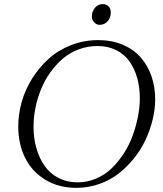

<svg xmlns="http://www.w3.org/2000/svg" viewBox="-20 -906 795 934"><path d="M68.8 -291Q68.8 -351.1 85.9 -411.1Q103 -471.2 137 -524.9Q170.9 -578.6 217 -620.4Q263.2 -662.1 325.7 -686.5Q388.2 -710.9 458 -710.9Q522.9 -710.9 575.7 -689Q628.4 -667 663.1 -628.2Q697.8 -589.4 716.3 -536.9Q734.9 -484.4 734.9 -422.9Q734.9 -375.5 722.9 -325.4Q710.9 -275.4 688.7 -227.3Q666.5 -179.2 632.6 -136.7Q598.6 -94.2 557.4 -62Q516.1 -29.8 462.9 -11Q409.7 7.8 352.1 7.8Q264.6 7.8 199.5 -32.2Q134.3 -72.3 101.6 -139.4Q68.8 -206.5 68.8 -291ZM143.1 -289.1Q143.1 -234.4 156.7 -186Q170.4 -137.7 196.3 -100.1Q222.2 -62.5 263.9 -40.8Q305.7 -19 357.9 -19Q405.3 -19 448.2 -37.6Q491.2 -56.2 523.4 -87.4Q555.7 -118.7 582.3 -159.7Q608.9 -200.7 625.5 -246.6Q642.1 -292.5 651.1 -338.9Q660.2 -385.3 660.2 -428.2Q660.2 -481 647.5 -526.4Q634.8 -571.8 610.1 -606.9Q585.4 -642.1 545.4 -662.1Q505.4 -682.1 454.1 -682.1Q405.8 -682.1 362.1 -665.5Q318.4 -648.9 284.9 -620.1Q251.5 -591.3 224.1 -553Q196.8 -514.6 179.2 -470.9Q161.6 -427.2 152.3 -380.9Q143.1 -334.5 143.1 -289.1ZM426.8 -826.2Q426.8 -850.1 442.1 -868.2Q457.5 -886.2 480 -886.2Q496.1 -886.2 507.6 -875.2Q519 -864.3 519 -845.2Q519 -820.3 503.7 -802.7Q488.3 -785.2 464.8 -785.2Q448.7 -785.2 437.7 -797.9Q426.8 -810.5 426.8 -826.2Z"/></svg>

Font: Dihjauti
Style: Italic
Weight: 400
Italic angle: -9°
Designer: T. Christopher White
Version: Version 3.0.0